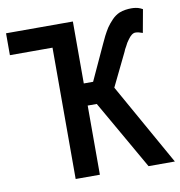

<svg xmlns="http://www.w3.org/2000/svg" viewBox="-92 -741 762 812"><g transform="rotate(-10 289.5 -335.0)"><path d="M168 0V-564H-15V-658H272V-392H312L382 -544Q388 -558 396.5 -574.5Q405 -591 415 -607Q426 -623 440.5 -638Q455 -653 473 -661Q486 -666 499 -668Q512 -670 525 -670Q534 -670 544 -668.5Q554 -667 563 -663L573 -658L555 -559L539 -564Q532 -566 524 -566Q508 -566 491 -541Q483 -531 476 -516Q472 -510 469.5 -504.5Q467 -499 465 -494L396 -352L594 0H481L311 -297H272V0Z"/></g></svg>

Font: Codetta
Style: Bold
Weight: 700
Designer: Ulrich Proeller
Foundry: PROSA GmbH
Version: Version 2.00;September 29, 2018;FontCreator 11.5.0.2427 64-b